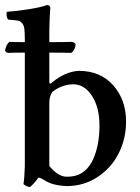

<svg xmlns="http://www.w3.org/2000/svg" viewBox="-20 -718 549 751"><path d="M184.1 -357.9Q172.9 -340.3 172.9 -315.9V-68.8Q205.6 -29.3 236.8 -26.9Q252 -26.9 259.8 -27.8Q288.1 -30.8 309.6 -48.3Q331.1 -65.9 343.8 -93.8Q356.4 -121.6 362.8 -155Q369.1 -188.5 369.1 -226.1Q369.1 -298.3 339.6 -343.3Q310.1 -388.2 267.1 -388.2Q222.2 -388.2 184.1 -357.9ZM172.9 -512.2V-396Q174.3 -386.2 183.1 -395Q234.9 -438 288.1 -440.9Q372.6 -440.9 422.9 -384.3Q473.1 -327.6 473.1 -242.2Q473.1 -175.8 444.3 -118.4Q415.5 -61 361.6 -25.6Q307.6 9.8 241.2 9.8Q182.6 7.8 150.9 -15.1Q138.2 -22.9 130.9 -22.9Q126.5 -20 123 -13.2Q110.8 2 98.1 13.2Q84.5 13.2 71.8 2Q75.7 -22 77.1 -67.9V-128.9V-512.2Q33.2 -512.2 12.2 -511.2Q4.4 -511.2 0 -520Q0.5 -529.3 5.6 -539.3Q10.7 -549.3 16.1 -554.2Q36.1 -553.2 77.1 -553.2V-561Q77.1 -589.4 75.4 -604Q73.7 -618.7 66.7 -627Q59.6 -635.3 51.3 -637Q43 -638.7 23.9 -640.1Q20 -641.1 12.2 -641.1Q7.8 -646 6.1 -655.8Q4.4 -665.5 6.8 -671.9Q45.4 -674.3 93.8 -682.1Q142.1 -689.9 163.1 -698.2Q176.8 -698.2 176.8 -687Q173.8 -654.3 172.9 -599.1V-553.2Q231 -553.2 259.8 -554.2Q269.5 -554.2 275.9 -544.9Q273.9 -521.5 258.8 -511.2Q231 -512.2 172.9 -512.2Z"/></svg>

Font: Common Serif Medium
Style: Regular
Weight: 500
Designer: Philipp H. Poll, Khaled Hosny
Foundry: Stefan Peev, Context Ltd.
Version: Version 1.026